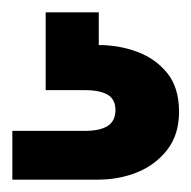

<svg xmlns="http://www.w3.org/2000/svg" viewBox="-20 -27 310 311"><path d="M0 264V185H117Q142 185 154.5 177Q167 169 167 151Q167 134 154.5 126.5Q142 119 117 119H54V-7H140V46Q173 46 202.5 57Q232 68 251 91.5Q270 115 270 154Q270 191 251 215.5Q232 240 202.5 252Q173 264 138 264Z"/></svg>

Font: DM Sans 16pt ExtraBold
Style: Regular
Weight: 800
Version: Version 4.004;gftools[0.9.30]